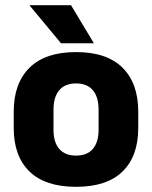

<svg xmlns="http://www.w3.org/2000/svg" viewBox="-20 -707 586 741"><path d="M273.5 14Q154.5 14 93.8 -45.2Q33 -104.5 33 -212V-276.5Q33 -385.5 94 -445.8Q155 -506 273.5 -506Q392 -506 452.8 -445.8Q513.5 -385.5 513.5 -276.5V-212Q513.5 -104.5 453 -45.2Q392.5 14 273.5 14ZM273.5 -106.5Q316 -106.5 338.2 -132.2Q360.5 -158 360.5 -205.5V-283Q360.5 -333 338.2 -359Q316 -385 273.5 -385Q231 -385 208.8 -359Q186.5 -333 186.5 -283V-205.5Q186.5 -158 208.8 -132.2Q231 -106.5 273.5 -106.5ZM341.5 -541.5 254 -687H95V-685L215.5 -540H341.5Z"/></svg>

Font: Anek Kannada Medium
Style: Bold
Weight: 700
Version: Version 1.003